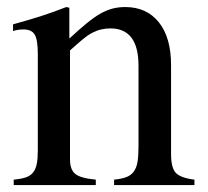

<svg xmlns="http://www.w3.org/2000/svg" viewBox="-20 -533 598 553"><path d="M17.6 -462.9Q63.5 -475.6 97.2 -486.3Q130.9 -497.1 170.9 -512.7L179.7 -510.7V-421.9Q208 -448.2 229.5 -465.8Q251 -483.4 269 -493.7Q287.1 -503.9 304.2 -508.3Q321.3 -512.7 340.8 -512.7Q402.3 -512.7 437.5 -468.8Q472.7 -424.8 472.7 -345.7V-89.8Q472.7 -49.8 486.3 -35.2Q500 -20.5 540 -15.6V0H308.6V-15.6Q329.1 -17.6 342.8 -22.5Q356.4 -27.3 364.7 -38.1Q373 -48.8 376 -66.4Q378.9 -84 378.9 -110.4V-343.8Q378.9 -451.2 297.9 -451.2Q284.2 -451.2 271.5 -448.2Q258.8 -445.3 245.6 -438.5Q232.4 -431.6 217.3 -418.9Q202.1 -406.2 181.6 -387.7V-74.2Q181.6 -43.9 197.3 -31.7Q212.9 -19.5 255.9 -15.6V0H19.5V-15.6Q41 -17.6 54.2 -22Q67.4 -26.4 75.2 -36.1Q83 -45.9 85.9 -61Q88.9 -76.2 88.9 -99.6V-377Q88.9 -418 80.1 -433.1Q71.3 -448.2 47.9 -448.2Q30.3 -448.2 17.6 -443.4Z"/></svg>

Font: Jomolhari
Style: Regular
Weight: 400
Designer: Christopher J. Fynn
Foundry: Christopher  J.  Fynn (Karma Drubgy¸ Tenzin).
Version: Version 1.000